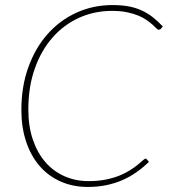

<svg xmlns="http://www.w3.org/2000/svg" viewBox="-20 -731 672 759"><path d="M330.5 -15Q369 -15 400 -21.5Q431 -28 454.8 -38Q478.5 -48 496.2 -59.5Q514 -71 526 -81Q538 -91 545.2 -97.5Q552.5 -104 555.5 -104Q557.5 -104 559.5 -102L569 -91Q546 -69 520.2 -50.8Q494.5 -32.5 465 -19.5Q435.5 -6.5 401.2 0.8Q367 8 327 8Q267.5 8 219 -13.8Q170.5 -35.5 136.2 -75.2Q102 -115 83.2 -171.2Q64.5 -227.5 64.5 -296.5Q64.5 -389 92 -465.2Q119.5 -541.5 168 -596.2Q216.5 -651 282.5 -681Q348.5 -711 425 -711Q460.5 -711 488.5 -705.8Q516.5 -700.5 540 -689.8Q563.5 -679 583.8 -663.2Q604 -647.5 623.5 -626.5L616 -617Q612.5 -613.5 607 -613.5Q603.5 -613.5 598.2 -619Q593 -624.5 583.8 -632.8Q574.5 -641 561 -650.8Q547.5 -660.5 528 -668.8Q508.5 -677 482.8 -682.5Q457 -688 423 -688Q353 -688 292.8 -660.8Q232.5 -633.5 187.8 -582.8Q143 -532 117.5 -459.8Q92 -387.5 92 -298Q92 -232.5 109.5 -180.2Q127 -128 158.5 -91.2Q190 -54.5 234 -34.8Q278 -15 330.5 -15Z"/></svg>

Font: Lato Thin
Style: Italic
Weight: 200
Italic angle: -7°
Designer: Lukasz Dziedzic
Foundry: tyPoland Lukasz Dziedzic
Version: Version 2.007; 2014-02-27